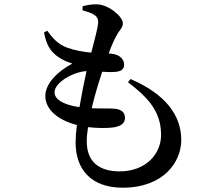

<svg xmlns="http://www.w3.org/2000/svg" viewBox="-20 -817 1040 894"><path d="M234 -387C234 -432 318 -482 383 -486C372 -438 360 -377 350 -318C270 -330 234 -356 234 -387ZM576 -434C665 -366 730 -301 730 -189C730 -98 657 -19 537 -19C444 -19 384 -62 384 -158C384 -178 386 -201 390 -225C434 -220 475 -220 503 -223C543 -228 562 -243 562 -268C562 -296 542 -309 511 -311C489 -313 452 -311 407 -313C421 -373 440 -435 456 -483C478 -481 499 -481 514 -482C541 -484 558 -492 558 -516C558 -538 542 -562 499 -567L486 -568C500 -607 512 -632 524 -654C536 -677 552 -687 552 -709C552 -740 485 -797 429 -797C404 -797 384 -793 365 -788L364 -769C380 -765 398 -759 412 -752C429 -742 438 -733 437 -710C435 -686 422 -637 405 -572C370 -575 332 -581 293 -595C250 -611 224 -640 200 -674L185 -666C196 -607 215 -578 248 -554C272 -537 292 -529 317 -521C245 -483 191 -426 191 -370C191 -311 244 -259 338 -235C334 -204 332 -176 332 -153C332 -29 404 57 551 57C743 57 824 -64 824 -165C824 -281 750 -379 588 -449Z"/></svg>

Font: Source Han Serif CN SemiBold
Style: Regular
Weight: 600
Designer: Ryoko NISHIZUKA 西塚涼子 (kana & ideographs); Frank Grießhammer (Latin, Greek & Cyrillic); Wenlong ZHANG 张文龙 (bopomofo); San
Foundry: Adobe Systems Incorporated
Version: Version 1.000;PS 1;hotconv 16.6.53;makeotf.lib2.5.65590